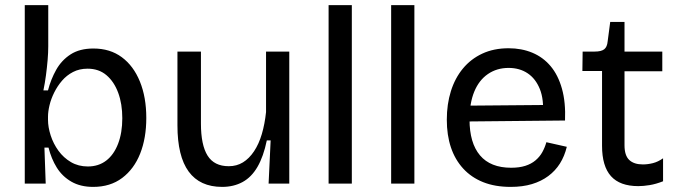

<svg xmlns="http://www.w3.org/2000/svg" viewBox="-20 -719 2650 752"><path d="M345 13Q295 13 259.5 -7.5Q224 -28 202.5 -62.5Q181 -97 170 -141H154L159 0H77V-254V-699H169V-538Q169 -513 166.5 -483.5Q164 -454 160 -424Q156 -394 150 -365H168Q179 -408 200 -445.5Q221 -483 256.5 -506Q292 -529 346 -529Q411 -529 457 -495Q503 -461 528 -399.5Q553 -338 553 -257Q553 -178 529 -117.5Q505 -57 458.5 -22Q412 13 345 13ZM324 -67Q366 -67 396 -90Q426 -113 442.5 -156Q459 -199 459 -256Q459 -312 443 -355.5Q427 -399 397 -424.5Q367 -450 323 -450Q291 -450 266 -437Q241 -424 223 -403Q205 -382 192.5 -357Q180 -332 174 -307Q168 -282 168 -262V-250Q168 -221 178.5 -188.5Q189 -156 209 -128.5Q229 -101 258 -84Q287 -67 324 -67Z M850 13Q763 13 719 -47Q675 -107 675 -228V-517H767V-235Q767 -151 793 -109.5Q819 -68 876 -68Q907 -68 931.5 -83Q956 -98 975 -126.5Q994 -155 1005.5 -194Q1017 -233 1022 -280V-517H1113V-218V0H1032L1040 -169H1025Q1012 -106 988.5 -65.5Q965 -25 930 -6Q895 13 850 13Z M1267 0V-699H1358V0Z M1512 0V-699H1603V0Z M1980 13Q1919 13 1872.5 -5.5Q1826 -24 1794 -59Q1762 -94 1746 -142Q1730 -190 1730 -250Q1730 -311 1746 -362Q1762 -413 1793 -450.5Q1824 -488 1869 -509Q1914 -530 1972 -530Q2023 -530 2065 -512.5Q2107 -495 2136.5 -460Q2166 -425 2181 -371.5Q2196 -318 2193 -247L1787 -243V-305L2137 -308L2106 -267Q2111 -329 2094.5 -370Q2078 -411 2046.5 -432Q2015 -453 1972 -453Q1926 -453 1891 -429Q1856 -405 1837.5 -360Q1819 -315 1819 -251Q1819 -159 1860 -110.5Q1901 -62 1982 -62Q2014 -62 2037.5 -69.5Q2061 -77 2077.5 -91Q2094 -105 2104 -123Q2114 -141 2120 -162L2200 -144Q2191 -107 2173 -78.5Q2155 -50 2127.5 -29.5Q2100 -9 2063.5 2Q2027 13 1980 13Z M2480 10Q2408 10 2373 -29Q2338 -68 2338 -148V-441H2261L2262 -517H2309Q2335 -517 2346.5 -526Q2358 -535 2360 -557L2370 -633H2426V-517H2574V-440H2426V-150Q2426 -110 2444.5 -92.5Q2463 -75 2498 -75Q2517 -75 2537 -80Q2557 -85 2577 -99V-9Q2549 2 2524.5 6Q2500 10 2480 10Z"/></svg>

Font: Bricolage Grotesque 18pt
Style: Regular
Weight: 400
Version: Version 1.001;gftools[0.9.33.dev8+g029e19f]